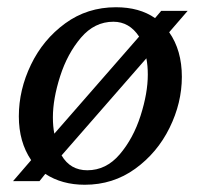

<svg xmlns="http://www.w3.org/2000/svg" viewBox="-20 -500 568 530"><path d="M105 -20 89 0H16L66 -58Q32 -108 32 -179Q32 -252 65.5 -321.5Q99 -391 160 -435.5Q221 -480 300 -480Q365 -480 408 -450L425 -470H498L447 -411Q482 -361 482 -288Q482 -216 448 -147Q414 -78 353 -34Q292 10 214 10Q151 10 105 -20ZM364 -399Q337 -440 293 -440Q241 -440 203.5 -396Q166 -352 146 -289.5Q126 -227 126 -176Q126 -151 130 -131ZM388 -294Q388 -319 384 -339L150 -71Q174 -30 221 -30Q273 -30 310.5 -74Q348 -118 368 -180.5Q388 -243 388 -294Z"/></svg>

Font: Philosopher
Style: Italic
Weight: 400
Italic angle: -10°
Designer: Jovanny Lemonad
Foundry: Jovanny Lemonad
Version: Version 2.000